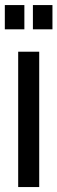

<svg xmlns="http://www.w3.org/2000/svg" viewBox="-52 -756 232 776"><path d="M21.5 0H106.5V-547H21.5ZM81 -637.5H160V-735.5H81ZM-32.5 -637.5H46.5V-735.5H-32.5Z"/></svg>

Font: League Gothic SemiCondensed
Style: Regular
Weight: 400
Width: 4
Designer: The League of Moveable Type
Version: Version 1.600; ttfautohint (v1.8.3)